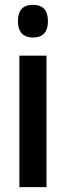

<svg xmlns="http://www.w3.org/2000/svg" viewBox="-20 -773 272 793"><path d="M116 -753C74 -753 54 -730 54 -685C54 -641 76 -618 116 -618C157 -618 178 -641 178 -685C178 -729 159 -753 116 -753ZM172 -543H60V0H172Z"/></svg>

Font: Noto Sans Armenian ExtraCondensed SemiBold
Style: Regular
Weight: 600
Width: 2
Designer: Monotype Design Team
Foundry: Monotype Imaging Inc.
Version: Version 2.008